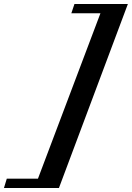

<svg xmlns="http://www.w3.org/2000/svg" viewBox="-156 -767 660 960"><path d="M-136.2 172.9 -122.1 126.5H33.7L346.2 -700.7H200.7L216.3 -747.1H483.4L138.7 172.9Z"/></svg>

Font: Elstob 18pt ExtraBold
Style: Italic
Weight: 800
Italic angle: -20°
Designer: Peter S. Baker
Version: Version 1.015